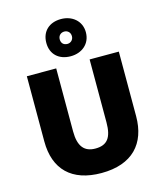

<svg xmlns="http://www.w3.org/2000/svg" viewBox="-144 -1117 1045 1232"><g transform="rotate(-15 378.5 -501.0)"><path d="M379 -765C453 -765 512 -812 512 -889C512 -965 452 -1012 379 -1012C301 -1012 249 -965 249 -888C249 -812 301 -765 379 -765ZM379 -847C352 -847 338 -864 338 -888C338 -913 356 -929 379 -929C401 -929 419 -913 419 -888C419 -864 401 -847 379 -847ZM684 -714H490V-296C490 -195 457 -152 379 -152C306 -152 268 -195 268 -295V-714H73V-281C73 -95 179 10 376 10C582 10 684 -104 684 -285Z"/></g></svg>

Font: Noto Sans UI Black
Style: Regular
Weight: 900
Designer: Monotype Design Team
Foundry: Monotype Imaging Inc.
Version: Version 1.901